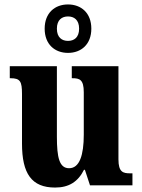

<svg xmlns="http://www.w3.org/2000/svg" viewBox="-20 -834 639 864"><path d="M286 -596C345 -596 391 -634 391 -705C391 -776 345 -814 286 -814C227 -814 181 -776 181 -705C181 -634 227 -596 286 -596ZM286 -650C259 -650 236 -665 236 -705C236 -745 259 -760 286 -760C313 -760 336 -745 336 -705C336 -665 313 -650 286 -650ZM228 10C290 10 331 -16 358 -70H362L385 0H576V-54H566C534 -54 513 -59 513 -117V-536H303V-482H306C338 -482 357 -476 357 -419V-228C357 -136 338 -77 291 -77C247 -77 236 -125 236 -219V-536H24V-482H27C71 -482 79 -468 79 -411V-188C79 -53 122 10 228 10Z"/></svg>

Font: Noto Serif Devanagari Condensed ExtraBold
Style: Regular
Weight: 800
Width: 3
Designer: Universal Thirst, Indian Type Foundry and the Monotype Design Team
Foundry: Monotype Imaging Inc.
Version: Version 2.004